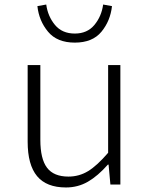

<svg xmlns="http://www.w3.org/2000/svg" viewBox="-20 -814 653 847"><path d="M102 -189V-527H158V-197Q158 -113 187.5 -74Q217 -35 282 -35Q329 -35 368.5 -59Q408 -83 457 -140V-527H511V0H467L459 -88H456Q412 -38 368 -12.5Q324 13 271 13Q185 13 143.5 -37Q102 -87 102 -189ZM145 -787 184 -794Q191 -742 222.5 -704Q254 -666 310 -666Q365 -666 396.5 -704Q428 -742 435 -794L474 -787Q467 -722 427.5 -674Q388 -626 310 -626Q232 -626 192 -674Q152 -722 145 -787Z"/></svg>

Font: Nebula Sans Light
Style: Regular
Weight: 300
Designer: Paul D. Hunt for Adobe (as Source Sans)
Foundry: Nebula Entertainment & Broadcasting LLC
Version: Version 1.010